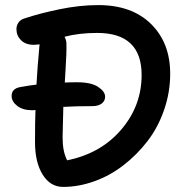

<svg xmlns="http://www.w3.org/2000/svg" viewBox="-20 -796 724 758"><path d="M229 -58.1Q178.7 -58.1 148.4 -106.7Q118.2 -155.3 118.2 -234.9Q118.2 -319.8 120.1 -361.8Q115.2 -360.8 106.9 -360.8Q70.3 -360.8 48.1 -377.9Q25.9 -395 25.9 -417Q25.9 -445.8 59.1 -452.1Q103 -460 124 -461.9Q127.4 -527.3 136.2 -621.1Q120.6 -619.1 113.8 -619.1Q81.1 -619.1 63 -637.2Q44.9 -655.3 44.9 -681.2Q44.9 -694.8 52.7 -706.5Q60.5 -718.3 76.2 -723.1Q136.2 -743.2 215.3 -759.5Q294.4 -775.9 368.2 -775.9Q500.5 -775.9 576.2 -701.4Q651.9 -627 651.9 -504.9Q651.9 -431.6 627.9 -362.3Q604 -293 562.3 -238.8Q520.5 -184.6 467 -143.3Q413.6 -102.1 351.8 -80.1Q290 -58.1 229 -58.1ZM227.1 -253.9Q227.1 -197.3 245.1 -163.1Q377.9 -189.9 458.5 -284.2Q539.1 -378.4 539.1 -500Q539.1 -666 363.8 -666Q292 -666 234.9 -650.9Q242.2 -636.2 242.2 -625Q242.7 -604 241.9 -581.5Q241.2 -559.1 238.8 -521.5Q236.3 -483.9 235.8 -470.2Q252 -471.2 285.2 -471.2Q339.8 -471.2 367.4 -452.9Q395 -434.6 395 -414.1Q395 -397.5 381.6 -387.2Q368.2 -377 344.2 -377Q275.9 -377 230 -374Q227.1 -262.7 227.1 -253.9Z"/></svg>

Font: Shantell Sans Bouncy
Style: Regular
Weight: 500
Designer: Stephen Nixon, Anya Danilova, Shantell Martin
Foundry: Arrow Type
Version: Version 1.006;[9816181b4]